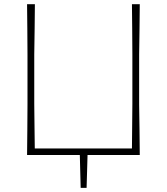

<svg xmlns="http://www.w3.org/2000/svg" viewBox="-20 -733 789 908"><path d="M108 0Q109 -61 109.2 -117Q109.5 -173 110 -238V-475Q109.5 -540.5 109.2 -596.5Q109 -652.5 108 -713H145Q144.5 -652.5 143.8 -596.5Q143 -540.5 142 -475V-242Q142.5 -184 143.2 -133.8Q144 -83.5 144.5 -31H604Q604.5 -83.5 605 -133.8Q605.5 -184 606 -242V-475Q605.5 -540.5 605.2 -596.5Q605 -652.5 604 -713H641Q640.5 -652.5 639.8 -596.5Q639 -540.5 638 -475V-238Q639 -173 639.8 -117Q640.5 -61 641 0H394Q393 39 391.8 77.8Q390.5 116.5 389.5 155.5H361.5Q360.5 116.5 359.5 77.8Q358.5 39 357.5 0Z"/></svg>

Font: Commissioner Loud Thin
Style: Regular
Weight: 100
Designer: Kostas Bartsokas
Foundry: Kostas Bartsokas
Version: Version 1.000; ttfautohint (v1.8.3)